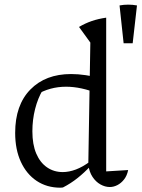

<svg xmlns="http://www.w3.org/2000/svg" viewBox="-20 -820 625 848"><path d="M247 9Q187 9 142 -21Q97 -51 72 -105.5Q47 -160 47 -233Q47 -356 114 -424.5Q181 -493 294 -493Q325 -493 358.5 -488Q392 -483 427 -472L415 -406Q338 -437 272 -437Q236 -437 203 -428Q170 -419 138 -400L169 -423Q147 -386 135 -338.5Q123 -291 123 -240Q123 -182 140 -142Q157 -102 187.5 -81Q218 -60 257 -60Q285 -60 315.5 -71.5Q346 -83 378 -107V-85Q353 -58 323 -34Q293 -10 258 8Q255 8 252.5 8.5Q250 9 247 9ZM465 6Q444 6 423.5 -5.5Q403 -17 388.5 -39Q374 -61 370 -93L379 -632L329 -701Q356 -717 385 -727Q414 -737 449 -742V-63L546 -69Q541 -44 528 -27.5Q515 -11 498.5 -2.5Q482 6 465 6ZM406 -754 405 -755H406ZM526 -629 508 -796Q546 -803 585 -796L566 -629Z"/></svg>

Font: Piazzolla 24pt
Style: Regular
Weight: 400
Designer: Juan Pablo del Peral
Foundry: Huerta Tipografica
Version: Version 2.005